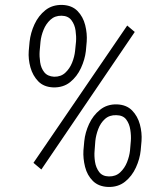

<svg xmlns="http://www.w3.org/2000/svg" viewBox="-20 -742 661 773"><path d="M95.7 -536.6 99.1 -573.7Q103 -609.9 118.9 -644.3Q134.8 -678.7 162.6 -700.9Q190.4 -723.1 231 -722.2Q269.5 -720.7 292 -697.8Q314.5 -674.8 323 -640.9Q331.5 -606.9 329.1 -574.2L325.7 -536.6Q321.8 -502.4 305.9 -468Q290 -433.6 262.5 -411.4Q234.9 -389.2 194.8 -390.1Q156.2 -391.6 134 -414.6Q111.8 -437.5 102.5 -470.9Q93.3 -504.4 95.7 -536.6ZM143.1 -574.2 139.6 -535.2Q138.2 -515.1 141.6 -491.5Q145 -467.8 158.2 -451.2Q171.4 -434.6 197.8 -433.1Q225.1 -432.6 242.9 -449.2Q260.7 -465.8 270.3 -489.7Q279.8 -513.7 282.2 -536.1L286.1 -574.7Q287.6 -595.2 284.2 -619.1Q280.8 -643.1 267.6 -660.6Q254.4 -678.2 228 -678.7Q201.2 -679.2 183.1 -662.6Q165 -646 155.3 -621.8Q145.5 -597.7 143.1 -574.2ZM315.9 -136.2 319.3 -173.8Q322.8 -208.5 338.6 -242.9Q354.5 -277.3 382.8 -300Q411.1 -322.8 450.7 -321.8Q489.3 -320.3 511.7 -297.4Q534.2 -274.4 543.2 -241Q552.2 -207.5 549.8 -174.3L546.4 -136.2Q543 -102.1 527.1 -67.4Q511.2 -32.7 483.4 -10.5Q455.6 11.7 415.5 10.7Q377 9.3 354 -13.4Q331.1 -36.1 322.5 -70.1Q314 -104 315.9 -136.2ZM363.8 -174.3 360.8 -134.8Q358.9 -114.3 362.5 -90.6Q366.2 -66.9 379.2 -49.6Q392.1 -32.2 418.5 -31.7Q445.8 -31.2 463.9 -48.1Q481.9 -64.9 491.5 -89.1Q501 -113.3 503.4 -135.7L506.8 -175.3Q508.3 -195.8 504.6 -219.7Q501 -243.7 488.3 -260.7Q475.6 -277.8 448.7 -278.3Q420.9 -279.3 402.8 -263.2Q384.8 -247.1 375.5 -222.4Q366.2 -197.8 363.8 -174.3ZM522.5 -613.3 146.5 -59.6 114.7 -86.4 492.2 -639.2Z"/></svg>

Font: Roboto Condensed Light
Style: Italic
Weight: 300
Italic angle: -12°
Designer: Christian Robertson
Foundry: Google
Version: Version 3.0; 2020